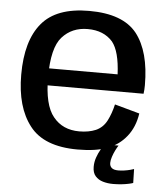

<svg xmlns="http://www.w3.org/2000/svg" viewBox="-53 -645 723 833"><g transform="rotate(5 309.0 -228.5)"><path d="M304 5V-74Q231.5 -74 190.5 -125Q149 -175 149 -297Q149 -425 191.5 -472Q234 -519.5 302.5 -519.5Q372.5 -519.5 411.5 -475Q444 -434.5 448.5 -335H136.5V-261H568Q570.5 -278 570.5 -298.5Q570.5 -444.5 510 -522Q449 -598.5 302 -598.5Q159.5 -598.5 96 -522Q32 -445.5 32 -297.5Q32 -156 95 -75.5Q157 5 304 5ZM304 -74V5Q383.5 5 433 -14Q483 -32.5 515.5 -73.5Q548 -114 557 -174L448.5 -204Q439.5 -164 423 -132Q406.5 -100.5 376 -87Q345.5 -74 304 -74ZM470 140.5Q489.5 140.5 507.5 138.5Q525.5 136.5 539 133.5Q552.5 130.5 557 128.5L555.5 68Q550.5 70 539 73Q527.5 76 513.8 78Q500 80 487.5 80Q468 80 459 72.2Q450 64.5 450 50.5Q450 39 455 23.8Q460 8.5 467.2 -5.8Q474.5 -20 479.5 -27.5H419.5Q413 -19.5 403.5 -3.5Q394 12.5 387 32.5Q380 52.5 380 73.5Q380 99.5 392.8 114Q405.5 128.5 426 134.5Q446.5 140.5 470 140.5Z"/></g></svg>

Font: Anybody Thin Medium
Style: Regular
Weight: 500
Version: Version 1.113;gftools[0.9.25]